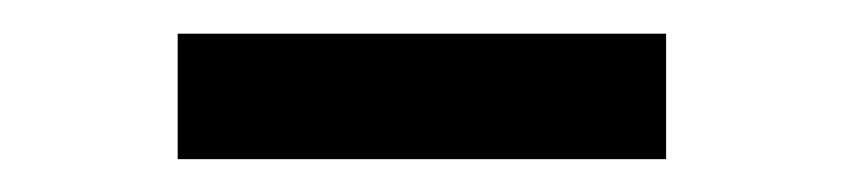

<svg xmlns="http://www.w3.org/2000/svg" viewBox="-20 -732 501 114"><path d="M375.5 -712V-637.5H85.5V-712Z"/></svg>

Font: Merriweather 60pt SemiBold
Style: Regular
Weight: 600
Version: Version 2.100